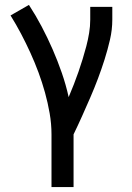

<svg xmlns="http://www.w3.org/2000/svg" viewBox="-20 -548 540 783"><path d="M190 215V0Q190 -43 182.5 -86Q175 -129 163.5 -170.5Q152 -212 137 -252.5Q122 -293 104 -332.5Q86 -372 66 -410Q46 -448 23 -485L98 -528Q126 -485 150 -439.5Q174 -394 194.5 -347Q215 -300 232 -251Q249 -202 260 -152Q271 -178 281 -203.5Q291 -229 300 -255Q309 -281 317 -307Q325 -333 332 -359.5Q339 -386 343.5 -413.5Q348 -441 348 -468V-520H438V-468Q438 -427 428.5 -386Q419 -345 406.5 -305.5Q394 -266 379.5 -227.5Q365 -189 348.5 -151Q332 -113 315 -75Q298 -37 280 0V215Z"/></svg>

Font: Iosevka Medium
Style: Regular
Weight: 500
Monospace: yes
Designer: Belleve Invis
Foundry: Belleve Invis
Version: Version 32.5.0; ttfautohint (v1.8.4)